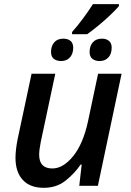

<svg xmlns="http://www.w3.org/2000/svg" viewBox="-20 -896 630 926"><path d="M190.9 9.8Q125 9.8 89.8 -28.3Q54.7 -66.4 54.7 -134.8Q54.7 -154.8 57.6 -179Q60.5 -203.1 65.9 -229L132.3 -540.5H246.6L176.8 -212.4Q168.9 -172.9 168.9 -149.9Q168.9 -83.5 232.4 -83.5Q284.7 -83.5 332.8 -142.8Q380.9 -202.1 404.3 -310.1L453.1 -540.5H566.4L452.1 0H362.3L374 -102.5H369.1Q339.4 -59.1 296.1 -24.7Q252.9 9.8 190.9 9.8ZM327.6 -731V-741.7Q353.5 -770.5 380.1 -806.4Q406.7 -842.3 428.2 -876H553.7V-866.7Q537.1 -847.2 510.7 -822.3Q484.4 -797.4 455.1 -773.2Q425.8 -749 400.4 -731ZM274.9 -601.6Q253.4 -601.6 239.7 -612.1Q226.1 -622.6 226.1 -645.5Q226.1 -673.8 241.5 -691.7Q256.8 -709.5 285.6 -709.5Q307.1 -709.5 320.1 -698.7Q333 -688 333 -666Q333 -636.2 317.1 -618.9Q301.3 -601.6 274.9 -601.6ZM460.4 -601.6Q439.5 -601.6 425.8 -612.1Q412.1 -622.6 412.1 -645.5Q412.1 -673.8 427.5 -691.7Q442.9 -709.5 472.2 -709.5Q492.7 -709.5 505.6 -698.7Q518.6 -688 518.6 -666Q518.6 -636.2 502.7 -618.9Q486.8 -601.6 460.4 -601.6Z"/></svg>

Font: Open Sans SemiBold
Style: Italic
Weight: 600
Italic angle: -12°
Designer: Monotype Design Team
Foundry: Monotype Imaging Inc.
Version: Version 3.003; ttfautohint (v1.8.4)